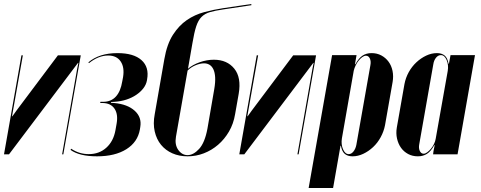

<svg xmlns="http://www.w3.org/2000/svg" viewBox="-46 -770 2400 958"><path d="M357 -494 270 0H264L339 -427L345 -456H343L-1 0H-26L61 -494H68L14 -190H16L36 -218L243 -494Z M438 10Q350 10 306 -22L309 -28Q349 -1 397 -1Q449 -1 484.5 -33Q520 -65 530 -120L536 -154Q544 -200 525.5 -227.5Q507 -255 468 -256H454L455 -262H469Q508 -262 532 -288Q556 -314 564 -364L568 -385Q576 -434 556 -463.5Q536 -493 494 -493Q445 -493 398 -455L395 -459Q449 -505 540 -505Q621 -505 660 -470Q699 -435 688 -374L687 -368Q683 -347 669 -329Q655 -311 633.5 -296.5Q612 -282 584.5 -273Q557 -264 525 -262L508 -261V-257L524 -256Q590 -250 626 -217.5Q662 -185 654 -137L652 -124Q641 -61 584.5 -25.5Q528 10 438 10Z M726 -200 774 -475Q787 -550 817 -596.5Q847 -643 886.5 -670Q926 -697 973 -709.5Q1020 -722 1066 -729L1208 -750V-744L1068 -723Q1027 -717 1001.5 -709.5Q976 -702 959.5 -685.5Q943 -669 933 -638.5Q923 -608 914 -554L892 -427Q915 -447 950.5 -459.5Q986 -472 1021 -472Q1087 -472 1123 -427.5Q1159 -383 1145 -302L1127 -200Q1119 -152 1096.5 -113.5Q1074 -75 1042 -47.5Q1010 -20 971 -5Q932 10 890 10Q848 10 814 -5Q780 -20 757.5 -47.5Q735 -75 726 -114Q717 -153 726 -200ZM890 -418 832 -88Q825 -48 843.5 -22Q862 4 890 4Q919 4 947.5 -27Q976 -58 989 -128L1023 -325Q1029 -360 1027.5 -384.5Q1026 -409 1018.5 -424.5Q1011 -440 999 -447Q987 -454 972 -454Q953 -454 930 -444.5Q907 -435 890 -418Z M1531 -494 1444 0H1438L1513 -427L1519 -456H1517L1173 0H1148L1235 -494H1242L1188 -190H1190L1210 -218L1417 -494Z M1725 -449H1727Q1744 -480 1763 -492.5Q1782 -505 1808 -505Q1835 -505 1856.5 -493.5Q1878 -482 1892.5 -462.5Q1907 -443 1912.5 -416.5Q1918 -390 1913 -361L1875 -145Q1869 -114 1853.5 -85.5Q1838 -57 1815.5 -36Q1793 -15 1766.5 -2.5Q1740 10 1713 10Q1689 10 1674.5 -2Q1660 -14 1655 -43H1653L1616 168H1494L1611 -495H1733ZM1660 -80Q1655 -50 1665.5 -25.5Q1676 -1 1694 -1Q1707 -1 1717.5 -14Q1728 -27 1732 -47L1802 -444Q1806 -464 1799.5 -478Q1793 -492 1780 -492Q1771 -492 1761.5 -485Q1752 -478 1743.5 -467.5Q1735 -457 1728.5 -443.5Q1722 -430 1719 -417Z M2123 -46H2121Q2104 -15 2084.5 -2.5Q2065 10 2039 10Q2012 10 1990.5 -1.5Q1969 -13 1955 -32.5Q1941 -52 1935 -78.5Q1929 -105 1934 -134L1972 -350Q1978 -382 1993.5 -410Q2009 -438 2031.5 -459Q2054 -480 2080.5 -492.5Q2107 -505 2134 -505Q2158 -505 2172.5 -493Q2187 -481 2192 -452H2194L2202 -495H2324L2237 0H2115L2117 -16ZM2188 -416Q2193 -446 2182.5 -470.5Q2172 -495 2154 -495Q2140 -495 2129.5 -482Q2119 -469 2116 -449L2046 -51Q2042 -31 2048.5 -17Q2055 -3 2068 -3Q2076 -3 2085.5 -10Q2095 -17 2104 -27.5Q2113 -38 2119.5 -51.5Q2126 -65 2128 -78Z"/></svg>

Font: Moniqa Black Ita Display
Style: Italic
Weight: 900
Italic angle: -10°
Designer: Rajesh Rajput
Foundry: Rajesh Rajput
Version: Version 1.000